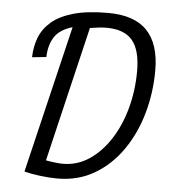

<svg xmlns="http://www.w3.org/2000/svg" viewBox="-51 -746 715 798"><g transform="rotate(5 306.5 -347.0)"><path d="M218 5Q183 5 144 0Q105 -5 79 -12L226 -627Q174 -612 152 -579Q130 -546 128 -494L69 -488Q70 -532 84.5 -570Q99 -608 132.5 -637Q166 -666 223.5 -682.5Q281 -699 368 -699Q478 -699 531 -643.5Q584 -588 584 -478Q584 -385 559.5 -298.5Q535 -212 487.5 -143.5Q440 -75 372 -35Q304 5 218 5ZM235 -58Q295 -58 345 -91.5Q395 -125 432 -182.5Q469 -240 489 -314Q509 -388 509 -469Q509 -556 475 -596.5Q441 -637 367 -637Q352 -637 334.5 -635Q317 -633 298 -630L164 -66Q209 -58 235 -58Z"/></g></svg>

Font: Ubuntu Sans Condensed
Style: Italic
Weight: 400
Width: 3
Italic angle: -13.5°
Designer: Dalton Maag Ltd
Foundry: Dalton Maag Ltd
Version: Version 1.006; ttfautohint (v1.8.4.7-5d5b)